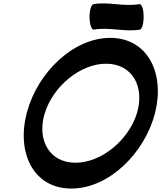

<svg xmlns="http://www.w3.org/2000/svg" viewBox="-20 -1058 937 1115"><path d="M525 -886C617 -902 699 -871 792 -886C805 -888 815 -923 814 -964C814 -1005 803 -1036 789 -1034C697 -1018 615 -1049 523 -1034C510 -1032 499 -997 500 -956C501 -915 512 -884 525 -886ZM135 -400C75 -169 175 37 394 37C613 37 820 -169 880 -400C939 -631 839 -838 620 -838C405 -838 200 -637 138 -411C136 -407 135 -404 135 -400ZM240 -400C287 -555 445 -688 596 -688C748 -688 822 -555 775 -400C727 -245 570 -113 418 -113C271 -113 197 -238 236 -387C238 -391 239 -396 240 -400Z"/></svg>

Font: Nupuram Black Oblique
Style: Regular
Weight: 900
Designer: Santhosh Thottingal (santhosh.thottingal@gmail.com)
Foundry: SMC
Version: Version 1.000